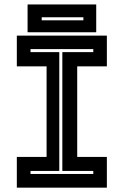

<svg xmlns="http://www.w3.org/2000/svg" viewBox="-20 -864 570 884"><path d="M57.5 0V-141.5H194.5V-558.5H57.5V-700H472V-558.5H335.5V-141.5H472V0ZM120.5 -63H409.5V-77H267V-624H409.5V-638H120.5V-624H253V-77H120.5ZM107 -715.5V-843.5H423V-715.5ZM172 -770.5H364V-784.5H172Z"/></svg>

Font: Tourney
Style: Bold
Weight: 700
Designer: Tyler Finck
Foundry: Etcetera Type Co
Version: Version 1.015